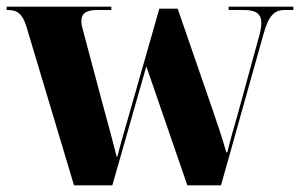

<svg xmlns="http://www.w3.org/2000/svg" viewBox="-25 -556 900 576"><path d="M54 -477 197 0H312L414 -357L537 0H638L765 -452C781 -511 799 -526 829 -526H855V-536H661V-526H707C742 -526 759 -515 759 -487C759 -476 756 -457 750 -439L687 -209C678 -179 665 -133 657 -99H654C641 -144 628 -183 613 -226L508 -530H453L341 -138C336 -121 332 -105 327 -86H325C313 -133 296 -198 284 -240L228 -450C224 -466 219 -481 219 -492C219 -518 236 -526 268 -526H309V-536H-5V-526H-2C27 -526 42 -515 54 -477Z"/></svg>

Font: Noto Serif Display ExtraBold
Style: Regular
Weight: 800
Designer: Monotype Design Team
Foundry: Monotype Imaging Inc.
Version: Version 2.009